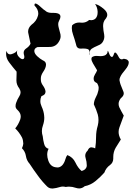

<svg xmlns="http://www.w3.org/2000/svg" viewBox="-20 -1041 766 1090"><path d="M486.3 -731.9Q488.3 -740.2 488.3 -746.1Q488.3 -749.5 487.3 -752.4Q485.4 -758.8 479.5 -761.7Q469.7 -765.6 454.1 -765.6Q447.3 -765.6 440.4 -765.1Q438.5 -765.1 436.5 -765.1Q415 -765.1 411.1 -791Q404.3 -816.9 394.5 -845.2Q387.7 -864.3 387.7 -880.9Q387.7 -889.2 389.6 -897.5Q406.2 -913.1 429.7 -913.1Q433.6 -913.1 437.5 -912.6Q442.4 -912.1 446.3 -912.1Q468.8 -912.1 486.3 -927.7Q492.2 -926.3 498 -926.3Q502.9 -926.3 507.8 -927.7Q516.6 -930.2 522.5 -936Q534.2 -948.7 534.2 -970.2Q534.2 -973.1 534.2 -976.6Q532.2 -1002 519.5 -1018.1Q540 -1015.1 570.3 -989.3Q588.9 -973.1 588.9 -957Q588.9 -946.8 582 -937Q572.3 -926.8 568.4 -915Q565.4 -905.3 565.4 -894.5Q565.4 -893.6 565.4 -891.1Q566.4 -868.7 571.3 -845.2Q572.3 -839.4 572.3 -833.5Q572.3 -815.9 561.5 -800.3Q555.7 -792.5 547.9 -788.1Q539.1 -783.2 530.3 -779.8Q514.6 -773.4 501 -764.6Q488.3 -756.8 488.3 -734.4Q488.3 -733.4 488.3 -731L487.3 -729Q487.3 -729.5 487.3 -730Q487.3 -731.9 486.3 -731.9ZM248 18.1Q218.8 -10.7 195.3 -43.5Q170.9 -76.2 148.4 -110.8Q130.9 -129.9 127 -155.8Q123 -181.2 104.5 -199.7Q112.3 -215.3 112.3 -230.5L111.3 -231.4Q111.3 -247.1 104.5 -261.2Q88.9 -290.5 66.4 -312Q84 -333 94.7 -362.3Q97.7 -371.6 97.7 -379.9Q97.7 -398.9 81.1 -415Q69.3 -425.3 68.4 -435.5V-439.9Q68.4 -448.2 71.3 -456.5Q78.1 -476.6 90.8 -496.6Q96.7 -506.3 96.7 -516.1Q96.7 -527.3 89.8 -538.6Q73.2 -560.1 73.2 -583.5V-585.9Q74.2 -604 74.2 -622.1V-634.3Q53.7 -658.2 31.2 -688Q14.6 -710.4 14.6 -734.9Q14.6 -743.2 16.6 -752Q22.5 -732.4 37.1 -732.4Q42 -732.4 47.9 -734.4Q72.3 -742.7 78.1 -755.4Q76.2 -749 76.2 -742.7Q76.2 -729.5 87.9 -717.3Q99.6 -705.1 108.4 -705.1Q111.3 -705.1 114.3 -707Q117.2 -709.5 118.2 -715.8Q118.2 -716.8 118.2 -717.8Q118.2 -723.6 115.2 -733.4Q114.3 -737.3 114.3 -741.2Q114.3 -756.3 128.9 -766.1Q146.5 -777.8 153.3 -793Q148.4 -819.3 141.6 -848.6Q139.6 -855.5 139.6 -861.8Q139.6 -882.8 158.2 -899.9Q187.5 -920.9 195.3 -951.2Q197.3 -958 197.3 -964.8Q197.3 -987.8 175.8 -1009.8Q175.8 -1012.2 175.8 -1014.2Q175.8 -1017.1 176.8 -1018.6Q178.7 -1021 180.7 -1021H181.6Q191.4 -1020 210 -1002.4Q228.5 -984.9 236.3 -981Q249 -967.8 274.4 -967.8Q276.4 -967.8 279.3 -967.8Q282.2 -967.8 286.1 -967.8Q308.6 -967.8 318.4 -959Q323.2 -954.6 323.2 -945.8Q323.2 -937.5 315.4 -922.9Q310.5 -914.1 310.5 -905.3Q310.5 -904.3 310.5 -903.3Q310.5 -893.6 313.5 -883.3Q318.4 -865.2 323.2 -846.2Q324.2 -840.3 324.2 -835Q324.2 -821.8 316.4 -808.1Q298.8 -774.4 261.7 -774.4Q224.6 -774.4 193.4 -773.9Q182.6 -770 178.7 -764.2Q174.8 -758.3 174.8 -752Q174.8 -737.3 191.4 -721.7Q208 -706.5 221.7 -699.2Q233.4 -694.3 237.3 -688Q241.2 -681.6 241.2 -674.3Q241.2 -673.8 241.2 -672.9Q240.2 -654.3 224.6 -632.3Q211.9 -612.8 211.9 -597.2Q211.9 -594.7 211.9 -592.3Q211.9 -590.3 211.9 -588.4Q211.9 -571.8 223.6 -555.7Q236.3 -538.1 238.3 -522.9Q238.3 -521.5 238.3 -520Q238.3 -513.2 234.4 -507.3Q229.5 -500.5 214.8 -494.6Q209 -481 209 -467.3Q209 -452.1 215.8 -437.5Q228.5 -409.7 230.5 -385.7Q231.4 -378.9 231.4 -372.1Q231.4 -351.1 223.6 -328.6Q217.8 -313 217.8 -296.9Q217.8 -282.2 222.7 -267.1Q224.6 -246.6 230.5 -224.1Q236.3 -201.2 255.9 -196.3Q248 -181.6 248 -163.1Q248 -147.9 253.9 -130.4Q266.6 -92.3 301.8 -90.8Q304.7 -90.3 306.6 -90.3Q314.5 -90.3 321.3 -93.8Q329.1 -97.7 335 -104.5Q345.7 -117.7 350.6 -135.3Q355.5 -152.8 362.3 -160.6Q393.6 -148.9 408.2 -118.2Q422.9 -86.9 443.4 -70.3Q460 -75.2 465.8 -83.5Q472.7 -91.8 472.7 -102.1Q472.7 -121.6 465.8 -145Q463.9 -151.4 463.9 -157.2Q463.9 -173.3 477.5 -186Q485.4 -204.6 498 -204.6Q509.8 -204.1 520.5 -198.7Q525.4 -230 525.4 -263.2Q525.4 -296.4 535.2 -328.6Q539.1 -344.7 539.1 -359.4Q539.1 -375.5 535.2 -390.6Q526.4 -420.4 512.7 -448.7Q513.7 -468.3 523.4 -487.3Q534.2 -506.3 538.1 -525.9Q540 -533.2 540 -541Q540 -543.9 540 -546.9Q538.1 -557.6 531.2 -568.8Q520.5 -573.7 515.6 -579.6Q511.7 -585.9 511.7 -593.3Q511.7 -593.8 511.7 -594.7Q511.7 -606.4 519.5 -619.1Q528.3 -632.3 531.2 -642.1Q521.5 -657.2 507.8 -681.2Q499 -696.3 499 -706.5Q499 -712.4 502 -716.3Q512.7 -723.6 527.3 -723.6Q531.2 -723.6 536.1 -723.1Q543.9 -722.2 549.8 -722.2Q561.5 -722.2 571.3 -725.1Q580.1 -727.5 585 -733.9Q590.8 -739.7 591.8 -752.9Q593.8 -752.9 599.6 -737.3Q605.5 -719.7 614.3 -717.8H615.2Q617.2 -717.8 620.1 -719.7Q622.1 -722.2 625 -729Q627 -737.3 629.9 -740.7Q631.8 -743.2 633.8 -743.2L634.8 -742.7Q642.6 -739.7 653.3 -718.3Q660.2 -704.1 670.9 -704.1Q676.8 -704.1 682.6 -707.5Q698.2 -705.6 704.1 -700.2Q710.9 -694.8 710.9 -687.5Q710.9 -687 710.9 -686Q710.9 -668.9 691.4 -645.5Q669.9 -620.6 663.1 -605Q658.2 -595.7 658.2 -586.4Q658.2 -584 659.2 -581.5Q661.1 -570.3 665 -559.6Q673.8 -539.1 680.7 -520.5Q682.6 -515.6 682.6 -510.7Q682.6 -496.6 666 -483.4Q653.3 -467.3 653.3 -451.2Q653.3 -441.9 657.2 -432.1Q669.9 -406.2 682.6 -384.8Q669.9 -352.1 658.2 -318.4Q653.3 -305.2 653.3 -292Q653.3 -271 666 -249Q651.4 -226.1 636.7 -202.1Q623 -178.2 623 -149.4Q623 -145 623 -141.1Q623 -117.7 604.5 -104Q582 -88.4 572.3 -61Q549.8 -35.6 522.5 -13.2Q495.1 9.3 460.9 16.1Q446.3 28.8 429.7 28.8Q420.9 28.8 410.2 25.4Q390.6 18.6 372.1 18.6Q362.3 18.6 353.5 20.5Q344.7 18.1 336.9 18.1Q327.1 18.1 317.4 21.5Q298.8 27.3 282.2 28.8Q280.3 29.3 277.3 29.3Q270.5 29.3 264.6 27.8Q255.9 25.4 248 18.1Z"/></svg>

Font: Brazier Flame
Style: Regular
Weight: 400
Designer: Walter E Stewart
Version: 0.1